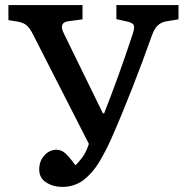

<svg xmlns="http://www.w3.org/2000/svg" viewBox="-20 -720 721 754"><path d="M224 14Q189 14 161.5 -3.5Q134 -21 134 -54Q134 -88 154.5 -110Q175 -132 202 -132Q221 -132 237 -117.5Q253 -103 276 -71Q285 -78 301.5 -99.5Q318 -121 329 -155L109 -586Q97 -610 84.5 -620.5Q72 -631 50 -635L13 -641V-700H304V-644L251 -637Q231 -635 225 -623.5Q219 -612 231 -588L384 -275H389Q413 -336 441 -412.5Q469 -489 501 -586Q509 -611 505.5 -620.5Q502 -630 481 -635L437 -645V-700H681V-644L632 -636Q614 -633 600.5 -621Q587 -609 577 -582Q542 -483 500 -375.5Q458 -268 416 -173Q395 -126 369.5 -83.5Q344 -41 308.5 -13.5Q273 14 224 14Z"/></svg>

Font: Literata Medium
Style: Regular
Weight: 500
Designer: Latin by Veronika Burian and Jose Scaglione. Greek by Irene Vlachou. Cyrillic by Vera Evstafieva.
Foundry: TypeTogether
Version: Version 3.103; ttfautohint (v1.8.4.7-5d5b);gftools[0.9.29]